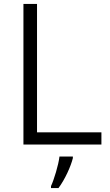

<svg xmlns="http://www.w3.org/2000/svg" viewBox="-20 -734 558 975"><path d="M99 0H495V-62H168V-714H99ZM350 69V61H282C277 104 254 179 239 211V221H277C310 177 340 110 350 69Z"/></svg>

Font: Noto Sans Thaana Light
Style: Regular
Weight: 300
Designer: David Williams
Foundry: Google Inc.
Version: Version 3.001